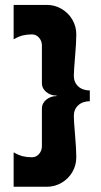

<svg xmlns="http://www.w3.org/2000/svg" viewBox="-20 -625 401 763"><path d="M34.2 -19.5Q54.4 -8.1 70.9 -4Q87.4 0 107.4 0Q123.5 0 135 -12.9Q146.5 -25.9 146.5 -43.9V-194.3Q146.5 -214.4 163.7 -228.8Q180.9 -243.2 205.1 -243.2V-245.1Q180.9 -245.1 163.7 -259.5Q146.5 -273.9 146.5 -293.9V-444.3Q146.5 -462.4 135 -475.3Q123.5 -488.3 107.4 -488.3Q87.4 -488.3 70.9 -484.3Q54.4 -480.2 34.2 -468.8V-605.5H166Q197.8 -605.5 224.7 -589.7Q251.7 -574 267.5 -547Q283.2 -520 283.2 -488.3Q283.2 -456.8 278.3 -399.8Q273.4 -342.8 273.4 -324.2Q273.4 -297.9 290.9 -281.7Q308.3 -265.6 336.9 -265.6V-222.7Q308.3 -222.7 290.9 -206.5Q273.4 -190.4 273.4 -164.1Q273.4 -145.5 278.3 -88.5Q283.2 -31.5 283.2 0Q283.2 31.7 267.5 58.7Q251.7 85.7 224.7 101.4Q197.8 117.2 166 117.2H34.2Z"/></svg>

Font: Agreloy
Style: Medium
Weight: 400
Designer: gluk
Foundry: gluk
Version: Version 0.27